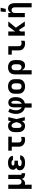

<svg xmlns="http://www.w3.org/2000/svg" viewBox="2492 -3292 1015 6040"><g transform="rotate(-90 3000.0 -272.5)"><path d="M79 215V-520H211V-210Q211 -190 215 -170.5Q219 -151 231 -135Q243 -119 261.5 -110.5Q280 -102 300 -102Q320 -102 338.5 -110.5Q357 -119 369 -135Q381 -151 385 -170.5Q389 -190 389 -210V-520H521V-129Q521 -123 522.5 -118Q524 -113 528 -109Q532 -105 537 -103.5Q542 -102 547 -102H570V8H547Q521 8 495.5 3Q470 -2 447.5 -15.5Q425 -29 410 -51Q395 -73 391 -99Q382 -76 368.5 -55.5Q355 -35 335.5 -20Q316 -5 292 1.5Q268 8 243 8Q233 8 223.5 7Q214 6 204 4Q208 30 209.5 56Q211 82 211 108V215Z M897 8Q870 8 843.5 5.5Q817 3 791 -5Q765 -13 741.5 -26Q718 -39 700 -59Q682 -79 672.5 -104.5Q663 -130 663 -157Q663 -176 668 -194.5Q673 -213 684.5 -228Q696 -243 712 -253.5Q728 -264 745 -272Q731 -279 718 -289Q705 -299 695.5 -312Q686 -325 682.5 -341Q679 -357 679 -373Q679 -398 687.5 -422Q696 -446 713 -465Q730 -484 752 -496.5Q774 -509 798 -516Q822 -523 847 -525.5Q872 -528 897 -528Q922 -528 946.5 -525.5Q971 -523 994.5 -516.5Q1018 -510 1040 -498Q1062 -486 1079 -468Q1096 -450 1105.5 -427Q1115 -404 1115 -379V-373H983V-374Q983 -387 972.5 -396.5Q962 -406 949.5 -410.5Q937 -415 923.5 -416.5Q910 -418 897 -418Q883 -418 869.5 -416.5Q856 -415 843.5 -410Q831 -405 821 -395Q811 -385 811 -372Q811 -358 821.5 -347.5Q832 -337 845 -332.5Q858 -328 872 -326.5Q886 -325 900 -325H966V-216H900Q889 -216 877.5 -215.5Q866 -215 855 -212.5Q844 -210 833.5 -206.5Q823 -203 813.5 -196.5Q804 -190 798.5 -180Q793 -170 793 -159Q793 -148 798 -138Q803 -128 812 -121Q821 -114 831.5 -110Q842 -106 853 -104Q864 -102 875 -101Q886 -100 897 -100Q907 -100 917.5 -100.5Q928 -101 938.5 -103Q949 -105 959 -107.5Q969 -110 978 -115Q987 -120 994 -128.5Q1001 -137 1001 -147H1131V-143Q1131 -117 1120 -93Q1109 -69 1090.5 -51Q1072 -33 1048.5 -21.5Q1025 -10 1000 -3.5Q975 3 949 5.5Q923 8 897 8Z M1626 8Q1597 8 1569 4Q1541 0 1515.5 -11.5Q1490 -23 1468 -41.5Q1446 -60 1431.5 -84Q1417 -108 1411.5 -136Q1406 -164 1406 -192V-410H1279V-520H1721V-410H1538V-192Q1538 -174 1543 -156.5Q1548 -139 1560.5 -126Q1573 -113 1590.5 -107.5Q1608 -102 1626 -102Q1648 -102 1669.5 -106Q1691 -110 1711 -118V-8Q1691 0 1669.5 4Q1648 8 1626 8Z M2065 8Q2036 8 2008.5 2.5Q1981 -3 1956.5 -17Q1932 -31 1913 -52.5Q1894 -74 1883 -100Q1872 -126 1867.5 -154Q1863 -182 1863 -210V-310Q1863 -338 1867.5 -366Q1872 -394 1883 -420Q1894 -446 1913 -467.5Q1932 -489 1956.5 -503Q1981 -517 2008.5 -522.5Q2036 -528 2065 -528Q2087 -528 2109.5 -521.5Q2132 -515 2150.5 -501.5Q2169 -488 2183.5 -470Q2198 -452 2209 -433Q2213 -455 2217 -476.5Q2221 -498 2225 -520H2335Q2319 -456 2304.5 -391.5Q2290 -327 2273 -263Q2291 -198 2306 -132Q2321 -66 2337 0H2227Q2223 -23 2219 -45.5Q2215 -68 2211 -91Q2199 -71 2184.5 -52.5Q2170 -34 2151.5 -20Q2133 -6 2110.5 1Q2088 8 2065 8ZM2065 -102Q2082 -102 2098 -111Q2114 -120 2125 -133.5Q2136 -147 2143.5 -163Q2151 -179 2157 -195.5Q2163 -212 2168 -229Q2173 -246 2177 -263Q2173 -279 2168 -295.5Q2163 -312 2157 -328Q2151 -344 2143 -359.5Q2135 -375 2124 -388Q2113 -401 2097.5 -409.5Q2082 -418 2065 -418Q2053 -418 2041.5 -413.5Q2030 -409 2021.5 -400Q2013 -391 2008 -380Q2003 -369 2000 -357.5Q1997 -346 1996 -334Q1995 -322 1995 -310V-210Q1995 -198 1996 -186Q1997 -174 2000 -162.5Q2003 -151 2008 -140Q2013 -129 2021.5 -120Q2030 -111 2041.5 -106.5Q2053 -102 2065 -102Z M2634 215V2Q2604 -4 2575.5 -17.5Q2547 -31 2524 -51.5Q2501 -72 2484 -98Q2467 -124 2456.5 -153.5Q2446 -183 2441 -213.5Q2436 -244 2436 -275Q2436 -339 2453.5 -401.5Q2471 -464 2502 -520L2602 -475Q2578 -429 2564 -378.5Q2550 -328 2550 -276Q2550 -249 2555 -222.5Q2560 -196 2570.5 -172Q2581 -148 2599.5 -127.5Q2618 -107 2643 -97V-343Q2643 -365 2646 -387Q2649 -409 2657 -429.5Q2665 -450 2678.5 -468Q2692 -486 2710.5 -498Q2729 -510 2751 -515Q2773 -520 2795 -520Q2822 -520 2848 -511.5Q2874 -503 2894.5 -485.5Q2915 -468 2928.5 -444.5Q2942 -421 2950 -395Q2958 -369 2961 -342.5Q2964 -316 2964 -289Q2964 -257 2960 -224.5Q2956 -192 2946.5 -161.5Q2937 -131 2920 -103.5Q2903 -76 2879.5 -54Q2856 -32 2827 -18Q2798 -4 2766 2V215ZM2757 -98Q2783 -108 2802 -130.5Q2821 -153 2832 -179Q2843 -205 2846 -233.5Q2849 -262 2849 -290Q2849 -303 2848.5 -316.5Q2848 -330 2846.5 -343Q2845 -356 2842 -368.5Q2839 -381 2833.5 -393Q2828 -405 2818 -415Q2808 -425 2795 -425Q2783 -425 2774.5 -414.5Q2766 -404 2762.5 -392Q2759 -380 2758 -368Q2757 -356 2757 -343Z M3300 8Q3270 8 3240 3Q3210 -2 3183 -14.5Q3156 -27 3133.5 -47.5Q3111 -68 3096.5 -94.5Q3082 -121 3076.5 -150.5Q3071 -180 3071 -210V-310Q3071 -340 3076.5 -369.5Q3082 -399 3096.5 -425.5Q3111 -452 3133.5 -472.5Q3156 -493 3183 -505.5Q3210 -518 3240 -523Q3270 -528 3300 -528Q3330 -528 3360 -523Q3390 -518 3417 -505.5Q3444 -493 3466.5 -472.5Q3489 -452 3503.5 -425.5Q3518 -399 3523.5 -369.5Q3529 -340 3529 -310V-210Q3529 -180 3523.5 -150.5Q3518 -121 3503.5 -94.5Q3489 -68 3466.5 -47.5Q3444 -27 3417 -14.5Q3390 -2 3360 3Q3330 8 3300 8ZM3300 -102Q3321 -102 3340.5 -109.5Q3360 -117 3373.5 -133Q3387 -149 3392 -169Q3397 -189 3397 -210V-310Q3397 -331 3392 -351Q3387 -371 3373.5 -387Q3360 -403 3340.5 -410.5Q3321 -418 3300 -418Q3279 -418 3259.5 -410.5Q3240 -403 3226.5 -387Q3213 -371 3208 -351Q3203 -331 3203 -310V-210Q3203 -189 3208 -169Q3213 -149 3226.5 -133Q3240 -117 3259.5 -109.5Q3279 -102 3300 -102Z M3679 215V-310Q3679 -340 3684.5 -369.5Q3690 -399 3704 -425Q3718 -451 3740 -472Q3762 -493 3788.5 -505.5Q3815 -518 3844.5 -523Q3874 -528 3904 -528Q3934 -528 3963.5 -523Q3993 -518 4019.5 -505.5Q4046 -493 4068 -472Q4090 -451 4104 -425Q4118 -399 4123.5 -369.5Q4129 -340 4129 -310V-210Q4129 -184 4126 -158Q4123 -132 4115 -107.5Q4107 -83 4093 -60.5Q4079 -38 4058.5 -22Q4038 -6 4012.5 1Q3987 8 3961 8Q3936 8 3912 2Q3888 -4 3868.5 -18.5Q3849 -33 3834.5 -53Q3820 -73 3811 -95V215ZM3904 -102Q3924 -102 3943.5 -110Q3963 -118 3975.5 -134Q3988 -150 3992.5 -170Q3997 -190 3997 -210V-310Q3997 -330 3992.5 -350Q3988 -370 3975.5 -386Q3963 -402 3943.5 -410Q3924 -418 3904 -418Q3884 -418 3864.5 -410Q3845 -402 3832.5 -386Q3820 -370 3815.5 -350Q3811 -330 3811 -310V-210Q3811 -190 3815.5 -170Q3820 -150 3832.5 -134Q3845 -118 3864.5 -110Q3884 -102 3904 -102Z M4654 8Q4626 8 4597.5 4Q4569 0 4543.5 -11.5Q4518 -23 4496 -41.5Q4474 -60 4459.5 -84Q4445 -108 4439.5 -136Q4434 -164 4434 -192V-410H4299V-520H4566V-192Q4566 -174 4571 -156.5Q4576 -139 4588.5 -126Q4601 -113 4618.5 -107.5Q4636 -102 4654 -102Q4676 -102 4697.5 -106Q4719 -110 4739 -118V-8Q4719 0 4697.5 4Q4676 8 4654 8Z M4898 0V-520H5030V-304L5190 -520H5344L5149 -281L5344 0H5196L5075 -191L5030 -135V0Z M5789 215V-310Q5789 -330 5785 -349.5Q5781 -369 5769 -385Q5757 -401 5738.5 -409.5Q5720 -418 5700 -418Q5680 -418 5661.5 -409.5Q5643 -401 5631 -385Q5619 -369 5615 -349.5Q5611 -330 5611 -310V0H5479V-520H5611V-426Q5620 -448 5633.5 -468Q5647 -488 5666.5 -502Q5686 -516 5709.5 -522Q5733 -528 5757 -528Q5783 -528 5808 -520.5Q5833 -513 5853 -497Q5873 -481 5886.5 -458.5Q5900 -436 5907.5 -411.5Q5915 -387 5918 -361.5Q5921 -336 5921 -310V215ZM5643 -600 5657 -760H5776L5740 -600Z"/></g></svg>

Font: Iosevka Extrabold Extended
Style: Regular
Weight: 800
Width: 7
Monospace: yes
Designer: Belleve Invis
Foundry: Belleve Invis
Version: Version 32.5.0; ttfautohint (v1.8.4)